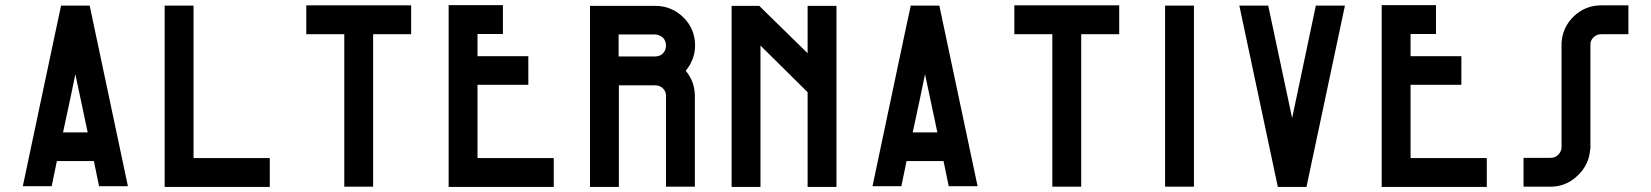

<svg xmlns="http://www.w3.org/2000/svg" viewBox="-20 -740 6536 760"><path d="M486.3 -2.9Q448.2 -2.9 372.1 -2.9Q365.2 -36.1 351.6 -102.5Q302.7 -102.5 205.1 -102.5Q198.2 -69.3 184.6 -2.9Q146.5 -2.9 70.3 -2.9Q111.3 -196.3 193.4 -585Q203.1 -628.9 221.7 -717.8Q259.8 -717.8 335 -717.8Q385.7 -479.5 486.3 -2.9ZM327.1 -215.8Q310.5 -293 278.3 -446.3Q262.7 -369.1 229.5 -215.8Q261.7 -215.8 327.1 -215.8Z M746.1 -114.3Q846.7 -114.3 1047.9 -114.3Q1047.9 -76.2 1047.9 0Q909.2 0 631.8 0Q631.8 -239.3 631.8 -717.8Q669.9 -717.8 746.1 -717.8Q746.1 -516.6 746.1 -114.3Z M1607.4 -718.8Q1607.4 -680.7 1607.4 -604.5Q1557.6 -604.5 1457 -604.5Q1457 -403.3 1457 -1Q1418.9 -1 1342.8 -1Q1342.8 -202.1 1342.8 -604.5Q1342.8 -604.5 1342.8 -604.5Q1293 -604.5 1192.4 -604.5Q1192.4 -642.6 1192.4 -718.8Q1331.1 -718.8 1607.4 -718.8Z M2171.9 -114.3Q2171.9 -76.2 2171.9 0Q2033.2 0 1755.9 0Q1755.9 -240.2 1755.9 -719.7Q1827.1 -719.7 1970.7 -719.7Q1970.7 -681.6 1970.7 -605.5Q1937.5 -605.5 1870.1 -605.5Q1870.1 -576.2 1870.1 -517.6Q1936.5 -517.6 2071.3 -517.6Q2071.3 -479.5 2071.3 -404.3Q2003.9 -404.3 1870.1 -404.3Q1870.1 -307.6 1870.1 -114.3Q1970.7 -114.3 2171.9 -114.3Z M2694.3 -460Q2711.9 -438.5 2721.7 -413.1Q2730.5 -386.7 2730.5 -359.4Q2730.5 -239.3 2730.5 -1Q2692.4 -1 2616.2 -1Q2616.2 -122.1 2616.2 -365.2Q2615.2 -372.1 2612.3 -378.9Q2609.4 -384.8 2604.5 -389.6Q2597.7 -396.5 2589.8 -399.4Q2582 -402.3 2573.2 -402.3Q2525.4 -402.3 2429.7 -402.3Q2429.7 -268.6 2429.7 0Q2391.6 0 2315.4 0Q2315.4 -239.3 2315.4 -716.8Q2401.4 -716.8 2573.2 -716.8Q2638.7 -716.8 2685.5 -670.9Q2731.4 -625 2731.4 -559.6Q2731.4 -532.2 2721.7 -506.8Q2711.9 -480.5 2694.3 -460ZM2604.5 -529.3Q2610.4 -535.2 2613.3 -543Q2616.2 -550.8 2616.2 -559.6Q2616.2 -568.4 2613.3 -576.2Q2610.4 -584 2604.5 -590.8Q2597.7 -596.7 2589.8 -599.6Q2582 -603.5 2573.2 -603.5Q2525.4 -603.5 2428.7 -603.5Q2428.7 -574.2 2428.7 -516.6Q2476.6 -516.6 2573.2 -516.6Q2582 -516.6 2589.8 -519.5Q2598.6 -522.5 2604.5 -529.3Z M3176.8 -716.8Q3214.8 -716.8 3291 -716.8Q3291 -477.5 3291 0Q3252.9 0 3176.8 0Q3176.8 -125 3176.8 -375Q3114.3 -436.5 2990.2 -559.6Q2990.2 -373 2990.2 0Q2952.1 0 2876 0Q2876 -239.3 2876 -716.8Q2912.1 -716.8 2985.4 -716.8Q3049.8 -654.3 3176.8 -529.3Q3176.8 -591.8 3176.8 -716.8Z M3849.6 -2.9Q3811.5 -2.9 3735.4 -2.9Q3728.5 -36.1 3714.8 -102.5Q3666 -102.5 3568.4 -102.5Q3561.5 -69.3 3547.9 -2.9Q3509.8 -2.9 3433.6 -2.9Q3474.6 -196.3 3556.6 -585Q3566.4 -628.9 3585 -717.8Q3623 -717.8 3698.2 -717.8Q3749 -479.5 3849.6 -2.9ZM3690.4 -215.8Q3673.8 -293 3641.6 -446.3Q3626 -369.1 3592.8 -215.8Q3625 -215.8 3690.4 -215.8Z M4410.2 -718.8Q4410.2 -680.7 4410.2 -604.5Q4360.4 -604.5 4259.8 -604.5Q4259.8 -403.3 4259.8 -1Q4221.7 -1 4145.5 -1Q4145.5 -202.1 4145.5 -604.5Q4145.5 -604.5 4145.5 -604.5Q4095.7 -604.5 3995.1 -604.5Q3995.1 -642.6 3995.1 -718.8Q4133.8 -718.8 4410.2 -718.8Z M4706.1 -717.8Q4706.1 -479.5 4706.1 -1Q4668 -1 4591.8 -1Q4591.8 -121.1 4591.8 -360.4Q4591.8 -479.5 4591.8 -717.8Q4629.9 -717.8 4706.1 -717.8Z M5188.5 -717.8Q5226.6 -717.8 5303.7 -717.8Q5252.9 -478.5 5151.4 0Q5113.3 0 5038.1 0Q4987.3 -239.3 4885.7 -717.8Q4923.8 -717.8 5000 -717.8Q5031.2 -569.3 5094.7 -272.5Q5126 -420.9 5188.5 -717.8Z M5865.2 -114.3Q5865.2 -76.2 5865.2 0Q5726.6 0 5449.2 0Q5449.2 -240.2 5449.2 -719.7Q5520.5 -719.7 5664.1 -719.7Q5664.1 -681.6 5664.1 -605.5Q5630.9 -605.5 5563.5 -605.5Q5563.5 -576.2 5563.5 -517.6Q5629.9 -517.6 5764.6 -517.6Q5764.6 -479.5 5764.6 -404.3Q5697.3 -404.3 5563.5 -404.3Q5563.5 -307.6 5563.5 -114.3Q5664.1 -114.3 5865.2 -114.3Z M6318.4 -718.8Q6353.5 -718.8 6425.8 -718.8Q6425.8 -680.7 6425.8 -604.5Q6389.6 -604.5 6318.4 -604.5Q6309.6 -604.5 6301.8 -601.6Q6293.9 -598.6 6287.1 -591.8Q6282.2 -586.9 6278.3 -579.1Q6275.4 -572.3 6275.4 -564.5Q6275.4 -426.8 6275.4 -149.4Q6274.4 -149.4 6274.4 -149.4Q6270.5 -87.9 6224.6 -44.9Q6179.7 -1 6117.2 -1Q6081.1 -1 6010.7 -1Q6010.7 -39.1 6010.7 -115.2Q6045.9 -115.2 6117.2 -115.2Q6126 -115.2 6134.8 -118.2Q6142.6 -122.1 6148.4 -127.9Q6154.3 -133.8 6157.2 -140.6Q6161.1 -148.4 6161.1 -156.2Q6161.1 -293.9 6161.1 -570.3Q6165 -632.8 6210 -675.8Q6255.9 -718.8 6318.4 -718.8Z"/></svg>

Font: Via Messena
Style: Regular
Weight: 400
Designer: Edward Sonnex
Version: 1.0